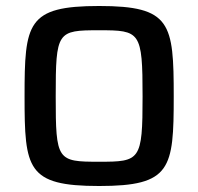

<svg xmlns="http://www.w3.org/2000/svg" viewBox="-20 -612 662 641"><path d="M311 9C551 9 560 -48 560 -290C560 -535 551 -592 311 -592C70 -592 62 -535 62 -290C62 -48 70 9 311 9ZM311 -72C171 -72 166 -76 166 -290C166 -507 171 -511 311 -511C448 -511 456 -507 456 -290C456 -76 448 -72 311 -72Z"/></svg>

Font: Saira UNSAM Medium SC
Style: Regular
Weight: 500
Designer: Hector Gatti with collaboration of the Omnibus-Type team
Foundry: Omnibus-Type
Version: Version 1.072;PS 001.072;hotconv 1.0.88;makeotf.lib2.5.64775